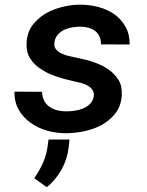

<svg xmlns="http://www.w3.org/2000/svg" viewBox="-20 -558 627 819"><path d="M379.9 -147Q376.5 -127.4 364 -115Q351.6 -102.5 335 -95.7Q317.4 -88.4 298.3 -85.7Q279.3 -83 263.2 -83Q242.7 -83 224.1 -87.6Q205.6 -92.3 191.4 -102.5Q176.8 -112.3 168.5 -128.2Q160.2 -144 159.2 -166.5L41.5 -167Q41 -122.6 59.8 -89.8Q78.6 -57.1 109.4 -35.2Q139.6 -12.7 178.2 -1.5Q216.8 9.8 256.8 10.3Q292.5 10.7 332.3 3.2Q372.1 -4.4 406.2 -21Q444.3 -40 470.7 -72.5Q497.1 -105 499.5 -153.3Q501.5 -190.9 485.4 -217Q469.2 -243.2 443.8 -260.7Q431.6 -270 417.5 -277.1Q403.3 -284.2 388.2 -289.6Q368.2 -297.4 346.9 -302.7Q325.7 -308.1 306.2 -312Q293 -314.9 275.4 -318.6Q257.8 -322.3 242.7 -329.6Q228 -336.4 218.5 -348.1Q209 -359.9 212.4 -378.9Q215.3 -397.5 226.6 -410.2Q237.8 -422.9 253.4 -430.7Q269.5 -438 287.4 -441.2Q305.2 -444.3 321.3 -444.3Q339.8 -444.3 356.2 -439.9Q372.6 -435.5 385.3 -426.3Q397.5 -417 404.3 -402.8Q411.1 -388.7 410.6 -368.7L533.2 -368.2Q533.2 -412.1 515.6 -443.6Q498 -475.1 469.2 -496.1Q439.9 -517.1 402.6 -527.3Q365.2 -537.6 325.7 -538.1Q292.5 -538.6 257.1 -531Q221.7 -523.4 191.4 -509.3Q150.9 -490.2 122.8 -455.8Q94.7 -421.4 93.3 -373Q91.8 -335.4 108.6 -308.8Q125.5 -282.2 152.8 -264.6Q175.8 -249 200.4 -239Q225.1 -229 254.4 -221.2Q270 -217.3 287.8 -213.1Q305.7 -209 325.7 -204.1Q336.4 -201.2 346.7 -196.5Q356.9 -191.9 364.3 -186Q372.6 -178.7 377.2 -169.2Q381.8 -159.7 379.9 -147ZM272.9 70.8 276.4 37.1H187L182.1 72.8Q176.3 108.9 161.6 140.6Q147 172.4 126 202.1L179.7 240.7Q218.3 209 242.7 164.8Q267.1 120.6 272.9 70.8Z"/></svg>

Font: Roboto Mono SemiBold
Style: Italic
Weight: 600
Italic angle: -10°
Monospace: yes
Designer: Google
Version: Version 3.000